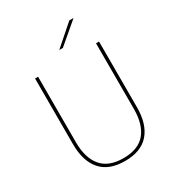

<svg xmlns="http://www.w3.org/2000/svg" viewBox="-196 -942 977 1068"><g transform="rotate(-30 292.5 -408.0)"><path d="M292.5 9Q189 9 138 -50Q87 -109 87 -217.5V-639H106.5V-217.5Q106.5 -118 152 -63.5Q197.5 -9 292.5 -9Q388 -9 433.2 -63.5Q478.5 -118 478.5 -217.5V-639H498V-217.5Q498 -109 446.8 -50Q395.5 9 292.5 9ZM413.5 -823.5H439.5V-822.5L306 -709H283.5V-709.5Z"/></g></svg>

Font: Anek Bangla Thin
Style: Regular
Weight: 250
Designer: Sulekha Rajkumar (Bangla), Yesha Goshar (Latin)
Foundry: Ek Type
Version: Version 1.003